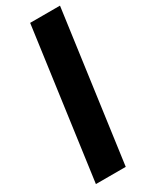

<svg xmlns="http://www.w3.org/2000/svg" viewBox="-215 -878 732 925"><g transform="rotate(-30 151.0 -415.5)"><path d="M22 0 136 -831H302L188 0Z"/></g></svg>

Font: Merriweather Light 18pt Black
Style: Italic
Weight: 900
Italic angle: -7.8°
Version: Version 2.101